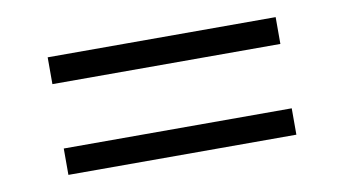

<svg xmlns="http://www.w3.org/2000/svg" viewBox="-41 -582 758 423"><g transform="rotate(-10 338.0 -370.5)"><path d="M593 -502V-442H83V-502ZM593 -298V-239H83V-298Z"/></g></svg>

Font: Fz Poppins Light
Style: Regular
Weight: 300
Designer: Ninad Kale (Devanagari), Jonny Pinhorn (Latin)
Foundry: Indian Type Foundry
Version: Vit hóa bi Vntype.Com & FontZin.Com